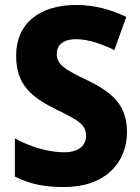

<svg xmlns="http://www.w3.org/2000/svg" viewBox="-20 -744 565 774"><path d="M492 -212C492 -317 436 -370 335 -419C237 -466 209 -484 209 -527C209 -561 233 -586 286 -586C333 -586 386 -569 441 -542L489 -676C432 -703 365 -724 287 -724C140 -724 45 -650 45 -520C45 -402 106 -353 206 -303C299 -259 327 -239 327 -197C327 -158 298 -130 238 -130C178 -130 104 -151 40 -186V-32C101 -2 157 10 239 10C405 10 492 -89 492 -212Z"/></svg>

Font: Noto Sans Thai Looped SemiCondensed ExtraBold
Style: Regular
Weight: 800
Width: 4
Designer: Sasikarn Vongin, Ben Mitchell
Foundry: The Fontpad Ltd
Version: Version 1.001